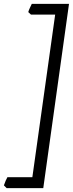

<svg xmlns="http://www.w3.org/2000/svg" viewBox="-62 -801 374 985"><path d="M292 -781H101C96 -769 87 -754 83 -739L97 -726H221L104 108H-24C-29 116 -37 135 -42 150L-28 164H160Z"/></svg>

Font: Oxford Ugaritic Clay
Style: Regular
Weight: 400
Designer: Jacob Thomas
Foundry: Bengal Creative Media Limited
Version: Version 1.000